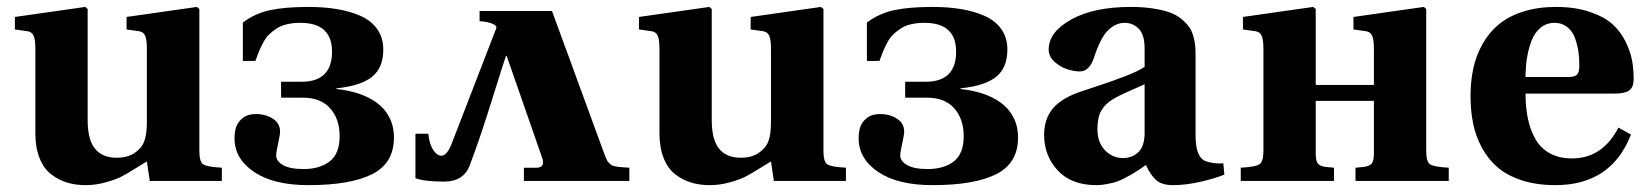

<svg xmlns="http://www.w3.org/2000/svg" viewBox="-20 -522 4748 554"><path d="M22.9 -437V-473.1L226.1 -502L232.9 -496.1V-381.8V-175.8Q232.9 -118.7 254.2 -92.8Q275.4 -66.9 316.9 -66.9Q347.7 -66.9 368.2 -80.6Q388.7 -94.2 396 -113.8Q403.8 -133.8 403.8 -169.9V-380.9Q403.8 -409.7 398.2 -420.2Q392.6 -430.7 379.9 -432.1L345.2 -437V-473.1L547.9 -502L555.2 -496.1V-381.8V-86.9Q555.2 -55.7 565.9 -48.1Q576.7 -40.5 620.1 -38.1V0H412.1L403.8 -56.2Q397 -52.2 372.3 -36.9Q347.7 -21.5 331.3 -12.9Q314.9 -4.4 285.9 3.9Q256.8 12.2 227.1 12.2Q198.2 12.2 173.8 4.9Q149.4 -2.4 127.9 -18.8Q106.4 -35.2 94.2 -65.7Q82 -96.2 82 -138.2V-380.9Q82 -409.7 76.4 -420.2Q70.8 -430.7 58.1 -432.1Z M656.7 -123Q656.7 -140.6 661.4 -155.3Q666 -169.9 680.4 -181.4Q694.8 -192.9 717.8 -192.9Q747.1 -192.9 767.6 -179.4Q788.1 -166 788.1 -142.1Q788.1 -133.3 782.5 -108.2Q776.9 -83 776.9 -73.2Q776.9 -57.1 796.6 -45.7Q816.4 -34.2 856 -34.2Q902.8 -34.2 931.4 -56.4Q960 -78.6 960 -128.9Q960 -178.7 932.6 -209.5Q905.3 -240.2 854 -240.2H791V-286.1H850.1Q938 -286.1 938 -373Q938 -456.1 846.7 -456.1Q824.7 -456.1 807.4 -451.9Q790 -447.8 777.1 -439Q764.2 -430.2 755.4 -421.6Q746.6 -413.1 738.8 -397.9Q731 -382.8 727.1 -373.3Q723.1 -363.8 716.8 -346.2H680.7V-457Q715.8 -483.4 759.3 -492.7Q802.7 -502 870.1 -502Q915 -502 952.1 -495.8Q989.3 -489.7 1020.3 -476.1Q1051.3 -462.4 1068.6 -437.7Q1085.9 -413.1 1085.9 -378.9Q1085.9 -326.7 1053.7 -300.5Q1021.5 -274.4 950.7 -267.1V-265.1Q984.9 -261.7 1013.9 -252.2Q1043 -242.7 1066.4 -226.1Q1089.8 -209.5 1103.3 -183.6Q1116.7 -157.7 1116.7 -125Q1116.7 -51.3 1054 -19.5Q991.2 12.2 870.1 12.2Q769.5 12.2 713.1 -25.9Q656.7 -64 656.7 -123Z M1280.8 -101.1 1412.1 -440.9Q1414.1 -448.2 1399.9 -453.9Q1385.7 -459.5 1363.8 -460.9V-490.2H1467.8H1572.8L1725.1 -74.2Q1728.5 -65.9 1731 -60.5Q1733.4 -55.2 1737.8 -51.3Q1742.2 -47.4 1744.1 -45.7Q1746.1 -43.9 1753.4 -42.5Q1760.7 -41 1763.7 -40.5Q1766.6 -40 1778.3 -39.3Q1790 -38.6 1795.9 -38.1V0H1491.7V-38.1H1527.8Q1554.7 -38.1 1543.9 -67.9L1441.9 -360.8H1439.9Q1427.7 -324.2 1407.2 -258.3Q1386.7 -192.4 1369.9 -141.8Q1353 -91.3 1335 -43.9Q1316.9 2 1261.7 2Q1206.1 2 1178.7 -7.8V-136.2H1215.8Q1220.2 -95.2 1239.3 -78.6Q1257.8 -63 1273.9 -87.9Q1277.3 -93.3 1280.8 -101.1Z M1823.7 -437V-473.1L2026.9 -502L2033.7 -496.1V-381.8V-175.8Q2033.7 -118.7 2054.9 -92.8Q2076.2 -66.9 2117.7 -66.9Q2148.4 -66.9 2168.9 -80.6Q2189.5 -94.2 2196.8 -113.8Q2204.6 -133.8 2204.6 -169.9V-380.9Q2204.6 -409.7 2199 -420.2Q2193.4 -430.7 2180.7 -432.1L2146 -437V-473.1L2348.6 -502L2356 -496.1V-381.8V-86.9Q2356 -55.7 2366.7 -48.1Q2377.4 -40.5 2420.9 -38.1V0H2212.9L2204.6 -56.2Q2197.8 -52.2 2173.1 -36.9Q2148.4 -21.5 2132.1 -12.9Q2115.7 -4.4 2086.7 3.9Q2057.6 12.2 2027.8 12.2Q1999 12.2 1974.6 4.9Q1950.2 -2.4 1928.7 -18.8Q1907.2 -35.2 1895 -65.7Q1882.8 -96.2 1882.8 -138.2V-380.9Q1882.8 -409.7 1877.2 -420.2Q1871.6 -430.7 1858.9 -432.1Z M2457.5 -123Q2457.5 -140.6 2462.2 -155.3Q2466.8 -169.9 2481.2 -181.4Q2495.6 -192.9 2518.6 -192.9Q2547.9 -192.9 2568.4 -179.4Q2588.9 -166 2588.9 -142.1Q2588.9 -133.3 2583.3 -108.2Q2577.6 -83 2577.6 -73.2Q2577.6 -57.1 2597.4 -45.7Q2617.2 -34.2 2656.7 -34.2Q2703.6 -34.2 2732.2 -56.4Q2760.7 -78.6 2760.7 -128.9Q2760.7 -178.7 2733.4 -209.5Q2706.1 -240.2 2654.8 -240.2H2591.8V-286.1H2650.9Q2738.8 -286.1 2738.8 -373Q2738.8 -456.1 2647.5 -456.1Q2625.5 -456.1 2608.2 -451.9Q2590.8 -447.8 2577.9 -439Q2564.9 -430.2 2556.2 -421.6Q2547.4 -413.1 2539.6 -397.9Q2531.7 -382.8 2527.8 -373.3Q2523.9 -363.8 2517.6 -346.2H2481.4V-457Q2516.6 -483.4 2560.1 -492.7Q2603.5 -502 2670.9 -502Q2715.8 -502 2752.9 -495.8Q2790 -489.7 2821 -476.1Q2852.1 -462.4 2869.4 -437.7Q2886.7 -413.1 2886.7 -378.9Q2886.7 -326.7 2854.5 -300.5Q2822.3 -274.4 2751.5 -267.1V-265.1Q2785.6 -261.7 2814.7 -252.2Q2843.8 -242.7 2867.2 -226.1Q2890.6 -209.5 2904.1 -183.6Q2917.5 -157.7 2917.5 -125Q2917.5 -51.3 2854.7 -19.5Q2792 12.2 2670.9 12.2Q2570.3 12.2 2513.9 -25.9Q2457.5 -64 2457.5 -123Z M3146.5 -149.9Q3146.5 -111.3 3168.2 -88.6Q3189.9 -65.9 3220.7 -65.9Q3245.1 -65.9 3263.2 -81.5Q3281.2 -97.2 3282.7 -133.8V-278.8Q3275.4 -275.4 3257.3 -267.6Q3239.3 -259.8 3222.9 -252.2Q3206.5 -244.6 3192.9 -236.8Q3169.4 -223.1 3158 -203.4Q3146.5 -183.6 3146.5 -149.9ZM2992.7 -132.8Q2992.7 -177.7 3017.1 -208Q3041.5 -238.3 3098.6 -257.8Q3107.9 -260.7 3137.9 -270.8Q3168 -280.8 3182.6 -285.9Q3197.3 -291 3220 -299.6Q3242.7 -308.1 3257.6 -315.2Q3272.5 -322.3 3282.7 -329.1V-381.8Q3282.7 -421.4 3266.1 -438.7Q3249.5 -456.1 3224.6 -456.1Q3199.7 -456.1 3177.7 -435.1Q3155.8 -414.1 3136.7 -356Q3123.5 -315.9 3095.7 -315.9Q3080.6 -315.9 3060.8 -321.8Q3041 -327.6 3023.4 -343Q3005.9 -358.4 3005.9 -378.9Q3005.9 -429.7 3071 -465.8Q3136.2 -502 3242.7 -502Q3279.3 -502 3308.6 -497.3Q3337.9 -492.7 3357.2 -485.4Q3376.5 -478 3390.4 -466.1Q3404.3 -454.1 3411.9 -443.1Q3419.4 -432.1 3423.6 -416.5Q3427.7 -400.9 3428.7 -389.2Q3429.7 -377.4 3429.7 -361.8V-130.9Q3429.7 -65.4 3461.4 -56.2Q3483.9 -48.8 3509.8 -50.8L3512.7 -18.1Q3483.4 -6.3 3441.9 2.9Q3400.4 12.2 3364.7 12.2Q3332 12.2 3315.4 -2.9Q3298.8 -18.1 3286.6 -45.9Q3285.6 -44.9 3269 -33.9Q3252.4 -22.9 3247.3 -20Q3242.2 -17.1 3226.6 -8.8Q3210.9 -0.5 3200.7 2.7Q3190.4 5.9 3174.6 9Q3158.7 12.2 3143.6 12.2Q3071.8 12.2 3032.2 -30Q2992.7 -72.3 2992.7 -132.8Z M3625.5 -86.9V-380.9Q3625.5 -409.2 3619.9 -419.9Q3614.3 -430.7 3601.1 -432.1L3566.4 -437V-473.1L3769 -502L3776.4 -496.1V-381.8V-276.9H3944.3V-380.9Q3944.3 -409.7 3938.7 -420.2Q3933.1 -430.7 3920.4 -432.1L3885.3 -437V-473.1L4088.4 -502L4095.2 -496.1V-381.8V-86.9Q4095.2 -55.7 4106 -48.1Q4116.7 -40.5 4160.2 -38.1V0H3891.1V-38.1L3912.1 -40Q3929.7 -41.5 3937 -49.1Q3944.3 -56.6 3944.3 -80.1V-231H3776.4V-80.1Q3776.4 -56.6 3783.4 -49.1Q3790.5 -41.5 3808.1 -40L3829.1 -38.1V0H3560.1V-38.1Q3603.5 -40.5 3614.5 -48.3Q3625.5 -56.2 3625.5 -86.9Z M4381.8 -299.8H4505.9Q4523.4 -299.8 4530.3 -306.6Q4537.1 -313.5 4537.1 -333Q4537.1 -353.5 4534.4 -372.6Q4531.7 -391.6 4524.7 -411.6Q4517.6 -431.6 4502.4 -443.8Q4487.3 -456.1 4465.8 -456.1Q4442.4 -456.1 4425.3 -442.1Q4408.2 -428.2 4399.2 -404.5Q4390.1 -380.9 4386 -354.7Q4381.8 -328.6 4381.8 -299.8ZM4223.1 -245.1Q4223.1 -288.6 4231.4 -325.9Q4239.7 -363.3 4258.3 -396Q4276.9 -428.7 4304.9 -451.9Q4333 -475.1 4375 -488.5Q4417 -502 4469.7 -502Q4524.9 -502 4566.9 -487.8Q4608.9 -473.6 4632.3 -452.6Q4655.8 -431.6 4670.2 -402.3Q4684.6 -373 4689.2 -347.4Q4693.8 -321.8 4693.8 -293.9Q4693.8 -270.5 4681.2 -261.2Q4668.5 -252 4640.1 -252H4381.8Q4381.8 -210.9 4388.9 -178.2Q4396 -145.5 4411.1 -119.4Q4426.3 -93.3 4452.9 -79.1Q4479.5 -64.9 4516.1 -64.9Q4603.5 -64.9 4649.9 -153.8L4686 -133.8Q4629.4 12.2 4467.8 12.2Q4413.6 12.2 4371.1 -1.7Q4328.6 -15.6 4301.3 -39.1Q4273.9 -62.5 4255.9 -95.9Q4237.8 -129.4 4230.5 -166Q4223.1 -202.6 4223.1 -245.1Z"/></svg>

Font: Linguistics Pro
Style: Bold
Weight: 700
Designer: Stefan Peev, Context Ltd
Foundry: Stefan Peev, Context Ltd
Version: Version 001.000